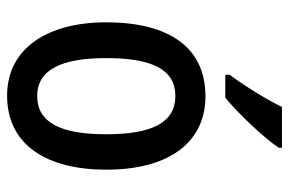

<svg xmlns="http://www.w3.org/2000/svg" viewBox="-157 -649 816 542"><g transform="rotate(90 251.0 -378.0)"><path d="M397 -757V-766H282C260 -721 226 -666 191 -618V-606H256C301 -643 371 -717 397 -757ZM459 -270C459 -452 378 -550 252 -550C113 -550 43 -446 43 -270C43 -102 118 10 250 10C390 10 459 -103 459 -270ZM144 -270C144 -399 176 -465 251 -465C326 -465 359 -399 359 -270C359 -141 326 -75 251 -75C177 -75 144 -143 144 -270Z"/></g></svg>

Font: Noto Sans Kannada Condensed Medium
Style: Regular
Weight: 500
Width: 3
Designer: Jelle Bosma - Monotype Design Team
Foundry: Monotype Imaging Inc.
Version: Version 2.005